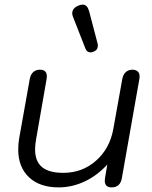

<svg xmlns="http://www.w3.org/2000/svg" viewBox="-20 -802 660 832"><path d="M59 -154Q59 -179 63 -202L109 -460Q113 -480 124.5 -490Q136 -500 153 -500Q183 -500 183 -471Q183 -464 182 -460L137 -202Q132 -174 132 -155Q132 -103 162 -78Q192 -53 254 -53Q337 -53 396.5 -106Q456 -159 471 -243L510 -460Q514 -480 525.5 -490Q537 -500 554 -500Q568 -500 576.5 -492.5Q585 -485 585 -471Q585 -464 584 -460L508 -30Q501 10 464 10Q434 10 434 -19Q434 -26 435 -30L445 -89Q401 -41 346.5 -15.5Q292 10 234 10Q152 10 105.5 -34Q59 -78 59 -154ZM373 -575Q356 -575 350 -592L296 -730Q293 -738 293 -744Q293 -766 318 -777Q328 -782 339 -782Q358 -782 366 -754L403 -613Q404 -610 404 -604Q404 -585 385 -578Q379 -575 373 -575Z"/></svg>

Font: Kodchasan
Style: Italic
Weight: 400
Italic angle: -10°
Version: Version 1.000; ttfautohint (v1.6)